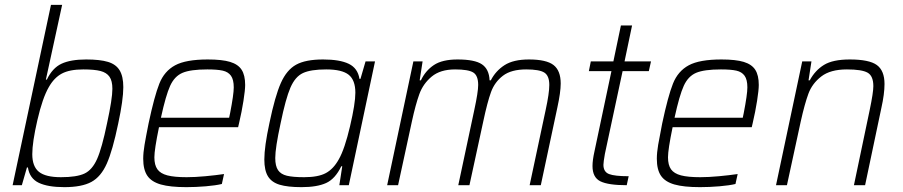

<svg xmlns="http://www.w3.org/2000/svg" viewBox="-20 -763 3719 791"><path d="M95 -73H91L70 0H32L190 -743H236L169 -435H173Q196 -483 233.5 -500.5Q271 -518 335 -518Q392 -518 425 -508Q458 -498 473 -473Q488 -448 488 -404Q488 -352 467 -254Q444 -143 420 -89Q396 -35 356.5 -13.5Q317 8 245 8Q177 8 139.5 -10Q102 -28 95 -73ZM421 -255Q443 -356 443 -397Q443 -430 431 -447Q419 -464 394 -470.5Q369 -477 323 -477Q267 -477 235 -460Q203 -443 181 -404Q155 -359 134 -268Q113 -177 113 -128Q113 -77 140.5 -55Q168 -33 231 -33Q296 -33 328 -48Q360 -63 380 -108Q400 -153 421 -255Z M570 -109Q570 -134 575.5 -166.5Q581 -199 592 -254Q616 -367 636.5 -418.5Q657 -470 701.5 -494Q746 -518 836 -518Q895 -518 928 -508Q961 -498 975.5 -475.5Q990 -453 990 -413Q990 -392 983 -347.5Q976 -303 965 -256L961 -239H635Q616 -147 616 -115Q616 -83 628.5 -65.5Q641 -48 669.5 -40.5Q698 -33 749 -33Q783 -33 826 -37Q869 -41 903 -46L894 -5Q869 1 828 4.5Q787 8 748 8Q681 8 642.5 -3Q604 -14 587 -39Q570 -64 570 -109ZM924 -278 928 -297Q943 -374 943 -403Q943 -435 931.5 -451Q920 -467 897.5 -472Q875 -477 834 -477Q765 -477 732 -463Q699 -449 681 -409.5Q663 -370 643 -278Z M1069 -106Q1069 -159 1090 -256Q1113 -367 1137 -421Q1161 -475 1200 -496.5Q1239 -518 1311 -518Q1380 -518 1417 -500Q1454 -482 1461 -438H1465L1486 -510H1525L1417 0H1378L1390 -78H1386Q1361 -26 1323.5 -9Q1286 8 1222 8Q1165 8 1132 -2Q1099 -12 1084 -36.5Q1069 -61 1069 -106ZM1376 -107Q1400 -149 1422 -242.5Q1444 -336 1444 -381Q1444 -433 1416.5 -455Q1389 -477 1324 -477Q1260 -477 1228 -462Q1196 -447 1176.5 -402Q1157 -357 1136 -255Q1114 -154 1114 -112Q1114 -79 1125.5 -62Q1137 -45 1162 -39Q1187 -33 1233 -33Q1291 -33 1322.5 -50Q1354 -67 1376 -107Z M1683 -510H1721L1709 -432H1714Q1733 -472 1767.5 -495Q1802 -518 1865 -518Q1936 -518 1965.5 -498Q1995 -478 1997 -432H2002Q2022 -471 2058.5 -494.5Q2095 -518 2159 -518Q2231 -518 2260.5 -495Q2290 -472 2290 -419Q2290 -383 2276 -319L2208 0H2162L2228 -310Q2243 -379 2243 -413Q2243 -451 2222.5 -464Q2202 -477 2148 -477Q2086 -477 2052 -451Q2018 -425 2003 -384Q1988 -343 1971 -263L1914 0H1868L1934 -310Q1950 -384 1950 -413Q1950 -452 1929.5 -464.5Q1909 -477 1855 -477Q1794 -477 1758.5 -447.5Q1723 -418 1707.5 -375Q1692 -332 1677 -263L1620 0H1575Z M2421 -79Q2421 -103 2429 -139L2499 -470H2406L2414 -510H2507L2538 -658H2584L2553 -510H2662L2653 -470H2545L2472 -129Q2466 -95 2466 -84Q2466 -55 2489 -46Q2512 -37 2570 -37L2562 0Q2486 0 2453.5 -16Q2421 -32 2421 -79Z M2686 -109Q2686 -134 2691.5 -166.5Q2697 -199 2708 -254Q2732 -367 2752.5 -418.5Q2773 -470 2817.5 -494Q2862 -518 2952 -518Q3011 -518 3044 -508Q3077 -498 3091.5 -475.5Q3106 -453 3106 -413Q3106 -392 3099 -347.5Q3092 -303 3081 -256L3077 -239H2751Q2732 -147 2732 -115Q2732 -83 2744.5 -65.5Q2757 -48 2785.5 -40.5Q2814 -33 2865 -33Q2899 -33 2942 -37Q2985 -41 3019 -46L3010 -5Q2985 1 2944 4.5Q2903 8 2864 8Q2797 8 2758.5 -3Q2720 -14 2703 -39Q2686 -64 2686 -109ZM3040 -278 3044 -297Q3059 -374 3059 -403Q3059 -435 3047.5 -451Q3036 -467 3013.5 -472Q2991 -477 2950 -477Q2881 -477 2848 -463Q2815 -449 2797 -409.5Q2779 -370 2759 -278Z M3285 -510H3323L3311 -432H3316Q3338 -473 3374.5 -495.5Q3411 -518 3481 -518Q3561 -518 3592.5 -495Q3624 -472 3624 -417Q3624 -376 3611 -318L3544 0H3498L3563 -310Q3578 -382 3578 -408Q3578 -450 3554.5 -463.5Q3531 -477 3469 -477Q3401 -477 3363.5 -448Q3326 -419 3310.5 -377Q3295 -335 3279 -263L3222 0H3177Z"/></svg>

Font: Saira Semi Condensed ExtraLight
Style: Italic
Weight: 200
Width: 4
Italic angle: -12°
Designer: Hector Gatti with collaboration of the Omnibus-Type team
Foundry: Omnibus-Type
Version: Version 1.001; ttfautohint (v1.8)